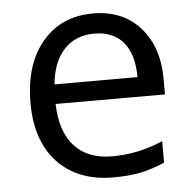

<svg xmlns="http://www.w3.org/2000/svg" viewBox="-45 -590 651 645"><g transform="rotate(-5 280.5 -267.5)"><path d="M312 9.8Q193.4 9.8 124.8 -62.5Q56.2 -134.8 56.2 -263.2Q56.2 -392.6 119.9 -468.8Q183.6 -544.9 291 -544.9Q391.6 -544.9 450.2 -478.8Q508.8 -412.6 508.8 -304.2V-252.9H140.1Q142.6 -158.7 187.7 -109.9Q232.9 -61 314.9 -61Q401.4 -61 485.8 -97.2V-24.9Q442.9 -6.3 404.5 1.7Q366.2 9.8 312 9.8ZM290 -477.1Q225.6 -477.1 187.3 -435.1Q148.9 -393.1 142.1 -318.8H421.9Q421.9 -395.5 387.7 -436.3Q353.5 -477.1 290 -477.1Z"/></g></svg>

Font: f08482100
Style: Regular
Weight: 400
Foundry: Ascender Corporation
Version: Version 1.10